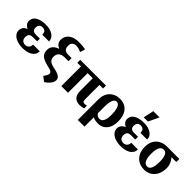

<svg xmlns="http://www.w3.org/2000/svg" viewBox="124 -1876 3172 3172"><g transform="rotate(45 1710.5 -289.5)"><path d="M38 -153C38 -128 45 -103 59 -83C101 -21 189 10 292 10C354 10 414 -4 454 -27C495 -50 530 -90 530 -148V-155H374V-148C374 -90 332 -58 284 -58C240 -58 194 -83 194 -150C194 -224 235 -240 285 -240H384V-304H285C241 -304 204 -323 204 -384C204 -439 238 -469 284 -469C324 -469 366 -450 366 -386V-378H522V-386C522 -409 516 -432 503 -451C465 -507 388 -538 292 -538C257 -538 224 -535 194 -528C120 -511 48 -472 48 -382C48 -329 86 -294 127 -273C78 -253 38 -216 38 -153Z M598 -256C598 -121 709 -97 827 -67L858 -59C884 -49 908 -37 908 -9C908 3 905 16 897 32C888 49 873 71 859 92L942 155L946 152C975 134 1003 108 1024 82C1041 61 1062 32 1062 -3C1063 -21 1061 -36 1053 -50C1027 -93 973 -108 915 -121L868 -131C810 -146 754 -174 754 -249C754 -342 813 -375 904 -375H982V-447H900C844 -447 796 -469 796 -550C796 -624 840 -647 896 -647C940 -647 976 -634 1011 -616L1038 -706C992 -716 944 -721 881 -721C845 -721 811 -717 782 -708C704 -685 640 -630 640 -532C640 -469 680 -432 730 -411C656 -386 598 -339 598 -256Z M1103 -459H1189V0H1345V-459H1465V-168C1465 -53 1518 9 1624 9C1662 9 1689 3 1717 -6V-72L1706 -69C1697 -66 1683 -64 1668 -64C1633 -64 1621 -78 1621 -128V-459H1705V-528H1103Z M1777 203H1933V-15C1963 0 1999 10 2055 10C2089 10 2119 3 2146 -10C2226 -50 2267 -136 2267 -250V-260C2267 -300 2261 -337 2251 -371C2222 -467 2152 -538 2025 -538C1987 -538 1953 -532 1922 -519C1835 -483 1777 -399 1777 -280ZM1933 -114V-272C1933 -370 1954 -466 2018 -466C2034 -466 2047 -461 2059 -451C2096 -418 2111 -346 2111 -259V-246C2111 -143 2087 -62 2018 -62C1976 -62 1949 -80 1933 -114Z M2331 -153C2331 -128 2338 -103 2352 -83C2394 -21 2482 10 2585 10C2647 10 2707 -4 2747 -27C2788 -50 2823 -90 2823 -148V-155H2667V-148C2667 -90 2625 -58 2577 -58C2533 -58 2487 -83 2487 -150C2487 -224 2528 -240 2578 -240H2677V-304H2578C2534 -304 2497 -323 2497 -384C2497 -439 2531 -469 2577 -469C2617 -469 2659 -450 2659 -386V-378H2815V-386C2815 -409 2809 -432 2796 -451C2758 -507 2681 -538 2585 -538C2550 -538 2517 -535 2487 -528C2413 -511 2341 -472 2341 -382C2341 -329 2379 -294 2420 -273C2371 -253 2331 -216 2331 -153ZM2517 -598H2615L2702 -782H2556Z M2873 -259C2873 -220 2879 -186 2890 -153C2923 -59 3003 10 3131 10C3171 10 3206 3 3237 -12C3322 -53 3379 -140 3379 -270V-282C3379 -301 3376 -319 3372 -336C3359 -385 3336 -424 3305 -456H3419V-528H3130C3089 -528 3052 -521 3020 -508C2930 -472 2873 -389 2873 -269ZM3029 -259V-272C3029 -378 3058 -456 3130 -456C3199 -456 3223 -374 3223 -272V-259C3223 -153 3201 -62 3131 -62C3055 -62 3029 -147 3029 -259Z"/></g></svg>

Font: Aerodynamic
Style: Bd
Weight: 500
Designer: Google
Version: Version 2.000980; 2014